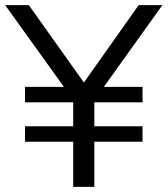

<svg xmlns="http://www.w3.org/2000/svg" viewBox="-25 -725 650 745"><path d="M259 0V-175H72V-235H259V-328H72V-388H233V-374L-5 -705H87L311 -390H290L513 -705H605L368 -374V-388H528V-328H341V-235H528V-175H341V0Z"/></svg>

Font: NunitoSans1
Style: Book
Weight: 400
Designer: Vernon Adams
Foundry: Vernon Adams
Version: Version 3.101;gftools[0.9.27]